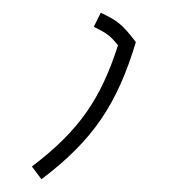

<svg xmlns="http://www.w3.org/2000/svg" viewBox="-20 -148 285 301"><path d="M45 133C127 71 164 14 193 -82C171 -111 163 -116 138 -128L127 -106C147 -96 152 -93 165 -77C138 7 104 57 30 113Z"/></svg>

Font: Noto Sans Arabic SemCond Thin
Style: Regular
Weight: 100
Width: 4
Designer: Monotype Design Team, Nadine Chahine, Nizar Qandah and Khaled Hosny
Foundry: Monotype Imaging Inc.
Version: Version 2.012